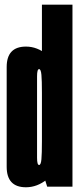

<svg xmlns="http://www.w3.org/2000/svg" viewBox="-20 -805 342 828"><path d="M183.5 0 160.8 -72V-785H292.5V0ZM92 2.6Q8.8 2.6 8.8 -85.9Q8.8 -174.5 8.8 -301Q8.8 -427.8 8.8 -515.9Q8.8 -604.1 92 -604.1Q140.4 -604.1 182.8 -569.4Q225.2 -534.6 225.2 -453.4L160.8 -405.1Q160.8 -457.9 158.6 -482.4Q156.4 -506.9 148.5 -506.9Q139.8 -506.9 139.8 -475.6Q139.8 -444.4 139.8 -301Q139.8 -156 139.8 -124.8Q139.8 -93.5 148.5 -93.5Q156.4 -93.5 158.6 -118Q160.8 -142.5 160.8 -196.8L225.2 -147Q225.2 -65.8 182.8 -31.6Q140.4 2.6 92 2.6Z"/></svg>

Font: Anybody UltraCondensed Thin
Style: Regular
Weight: 100
Width: 1
Designer: Tyler Finck
Foundry: Etcetera Type Company
Version: Version 1.110